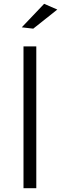

<svg xmlns="http://www.w3.org/2000/svg" viewBox="-20 -985 320 1005"><path d="M103 -742H170V0H103ZM211 -965 280 -935 154 -835 94 -842Z"/></svg>

Font: Gontserrat Light
Style: Regular
Weight: 300
Designer: Julieta Ulanovsky
Foundry: Julieta Ulanovsky
Version: Version 6.001